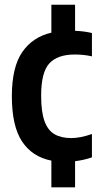

<svg xmlns="http://www.w3.org/2000/svg" viewBox="-20 -686 429 826"><path d="M201 120V5Q119 -11 75 -77.2Q31 -143.5 31 -272Q31 -397 75.8 -462Q120.5 -527 201 -545.5V-665.5H303V-553.5Q341.5 -552 375.5 -544V-443.5Q356.5 -448 337 -449.8Q317.5 -451.5 301.5 -451.5Q227.5 -451.5 192.2 -413.2Q157 -375 157 -274.5Q157 -204.5 171.5 -164.8Q186 -125 214.8 -108.5Q243.5 -92 286.5 -92Q325.5 -92 375.5 -109.5V-9Q340.5 3 303 7.5V120Z"/></svg>

Font: Encode Sans Condensed Condensed SemiBold
Style: Regular
Weight: 600
Width: 3
Designer: Multiple Designers
Foundry: Impallari Type
Version: Version 3.000; ttfautohint (v1.8.3) -l 8 -r 50 -G 200 -x 14 